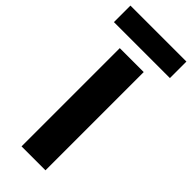

<svg xmlns="http://www.w3.org/2000/svg" viewBox="-337 -931 970 970"><g transform="rotate(45 148.0 -446.0)"><path d="M62 -702H233V0H62ZM-52 -892H348V-774H-52Z"/></g></svg>

Font: SVN-Poppins
Style: Bold
Weight: 700
Designer: Ninad Kale (Devanagari), Jonny Pinhorn (Latin)
Foundry: Indian Type Foundry
Version: Version 3.200;PS 1.000;hotconv 16.6.54;makeotf.lib2.5.65590